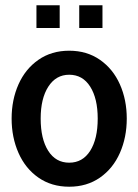

<svg xmlns="http://www.w3.org/2000/svg" viewBox="-20 -697 524 727"><path d="M24 -248Q24 -319 50 -377.5Q76 -436 125.5 -470.5Q175 -505 242 -505Q309 -505 358.5 -470.5Q408 -436 434 -377.5Q460 -319 460 -248Q460 -177 434 -118Q408 -59 358.5 -24.5Q309 10 242 10Q175 10 125.5 -24.5Q76 -59 50 -118Q24 -177 24 -248ZM350 -248Q350 -324 321.5 -369Q293 -414 242 -414Q192 -414 163 -369Q134 -324 134 -248Q134 -171 162.5 -126Q191 -81 242 -81Q293 -81 321.5 -126Q350 -171 350 -248ZM118 -677H206V-591H118ZM280 -677H368V-591H280Z"/></svg>

Font: Cabin Condensed SemiBold
Style: Regular
Weight: 600
Width: 3
Designer: Pablo Impallari
Foundry: Pablo Impallari. http://www.impallari.com Igino Marini. http://www.ikern.com
Version: Version 2.200